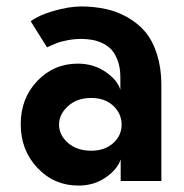

<svg xmlns="http://www.w3.org/2000/svg" viewBox="-20 -558 567 592"><path d="M261.2 -255.9C290 -255.9 312.5 -247.6 329.6 -231.4C346.7 -215.3 355 -195.8 355 -173.8C355 -151.9 346.7 -132.8 329.6 -117.2C312.5 -101.6 290 -93.3 261.2 -93.3C232.4 -93.3 208.5 -101.1 189.9 -117.2C171.4 -133.3 162.1 -151.9 162.1 -173.8C162.1 -195.8 171.9 -214.8 190.4 -231.4C209 -248 232.4 -255.9 261.2 -255.9ZM219.7 -361.8C170.9 -361.8 129.4 -344.2 95.2 -308.6C61 -272.9 43.9 -228.5 43.9 -174.8C43.9 -121.1 61.5 -76.2 95.7 -40C129.9 -3.9 171.9 14.2 221.7 14.2C253.9 14.2 281.7 5.9 305.7 -10.7C329.6 -27.3 345.2 -45.4 352.1 -66.4V0H477.5V-148.9V-297.4C477.5 -332 472.7 -363.3 463.9 -391.1C455.1 -418.9 442.9 -441.9 427.7 -460C412.6 -478 394 -492.7 372.6 -504.9C351.1 -517.1 329.1 -525.4 305.7 -530.3C282.2 -535.2 257.3 -538.1 230.5 -538.1C204.6 -538.1 175.8 -533.2 144 -523.9C112.3 -514.6 89.4 -503.9 74.7 -492.2L125 -412.1C137.7 -417.5 147.5 -421.9 154.3 -424.8C161.1 -427.7 171.9 -430.7 186.5 -433.6C201.2 -436.5 215.3 -438 230.5 -438C241.7 -438 252 -437 261.7 -435.5C271.5 -434.1 282.7 -430.7 293.9 -425.8C305.2 -420.9 315.4 -413.6 323.2 -405.3C331.1 -397 337.4 -385.7 342.8 -371.6C348.1 -357.4 351.1 -340.3 351.1 -321.3V-281.2C344.7 -302.2 329.1 -320.3 304.7 -336.9C280.3 -353.5 252 -361.8 219.7 -361.8Z"/></svg>

Font: Tuffy
Style: Bold
Weight: 700
Designer: Thatcher Ulrich, Karoly Barta, Michael Everson
Version: Version 001.270